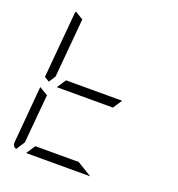

<svg xmlns="http://www.w3.org/2000/svg" viewBox="-167 -1108 1151 1244"><g transform="rotate(20 408.0 -486.0)"><path d="M581 -469H405H194L235 -531H411H622ZM163 -531 133 -485 99 -505 139 -959Q139 -964 143 -972L199 -938L181 -735ZM493 -62 595 0H364H153L194 -62H370ZM83 -2Q56 -13 59 -41L93 -433L152 -398L140 -265L122 -62Z"/></g></svg>

Font: DSEG7 Modern Mini
Style: Light Italic
Weight: 300
Italic angle: -5°
Designer: Keshikan(Twitter:@keshinomi_88pro)
Version: Version 0.46